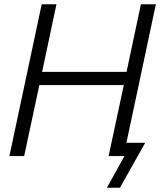

<svg xmlns="http://www.w3.org/2000/svg" viewBox="-20 -730 749 898"><path d="M175 -710H244L177 -394H572L639 -710H709L558 0H488L559 -332H164L93 0H24ZM480 148 562 0H488L502 -62H659L541 148Z"/></svg>

Font: Raleway
Style: Italic
Weight: 400
Italic angle: -12°
Designer: Matt McInerney, Pablo Impallari, Rodrigo Fuenzalida
Foundry: Matt McInerney, Pablo Impallari, Rodrigo Fuenzalida
Version: Version 4.026